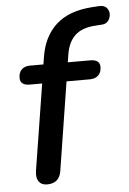

<svg xmlns="http://www.w3.org/2000/svg" viewBox="-52 -747 534 793"><g transform="rotate(-5 215.0 -350.5)"><path d="M111 7Q88 7 77 -8.5Q66 -24 70 -52L127 -410H76Q36 -410 36 -441Q36 -463 48.5 -475.5Q61 -488 83 -488H139L144 -519Q157 -602 209.5 -650.5Q262 -699 358 -706L389 -708Q410 -709 420 -698Q430 -687 430 -672Q430 -657 421.5 -645Q413 -633 397 -631L368 -629Q312 -626 282.5 -598.5Q253 -571 245 -519L240 -488H333Q373 -488 373 -457Q373 -435 360 -422.5Q347 -410 325 -410H228L170 -43Q162 7 111 7Z"/></g></svg>

Font: Nunito SemiBold
Style: Italic
Weight: 600
Italic angle: -9°
Designer: Vernon Adams
Foundry: Vernon Adams
Version: Version 3.601; ttfautohint (v1.8.2.53-6de2)